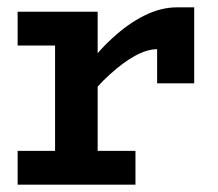

<svg xmlns="http://www.w3.org/2000/svg" viewBox="-20 -503 595 523"><path d="M28 0V-92H130V-379H28V-471H246V-358Q265 -380 286 -399Q328 -438 373 -460.5Q418 -483 462 -483H509V-276H408V-369Q381 -369 348 -351Q315 -333 279 -300Q262 -285 246 -267V-92H349V0Z"/></svg>

Font: BioRhyme ExtraBold SemiBold
Style: Regular
Weight: 600
Version: Version 1.600;gftools[0.9.33]